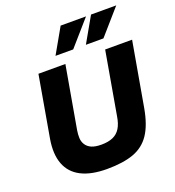

<svg xmlns="http://www.w3.org/2000/svg" viewBox="-158 -1018 1050 1152"><g transform="rotate(-20 367.0 -442.0)"><path d="M328 10Q228 10 164.5 -22.5Q101 -55 76.5 -119.5Q52 -184 68 -278L136 -668H308L238 -269Q234 -244 235 -221Q236 -198 248 -179Q260 -160 283.5 -149.5Q307 -139 347 -139Q390 -139 420 -152Q450 -165 467.5 -193.5Q485 -222 492 -267L562 -668H734L662 -258Q644 -156 605 -97.5Q566 -39 499 -14.5Q432 10 328 10ZM463 -734 554 -894H715L575 -734ZM269 -734 360 -894H522L382 -734Z"/></g></svg>

Font: Gantari ExtraBold
Style: Italic
Weight: 800
Italic angle: -10°
Designer: Anugrah Pasau
Foundry: Lafontype
Version: Version 1.000